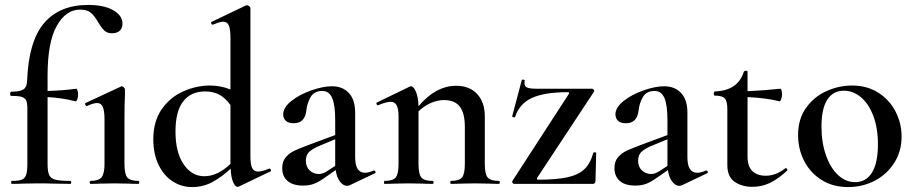

<svg xmlns="http://www.w3.org/2000/svg" viewBox="-20 -746 3711 779"><path d="M173 -439V-377Q226 -378 290 -386Q292 -386 294.5 -378.5Q297 -371 297 -362Q297 -352 293.5 -343Q290 -334 286 -335Q232 -349 173 -352V-81Q173 -50 179.5 -36Q186 -22 204.5 -17Q223 -12 265 -12Q269 -12 269 -6Q269 0 265 0L198 -1Q176 -2 132 -2L72 -1Q56 0 28 0Q25 0 25 -6Q25 -12 28 -12Q56 -12 68.5 -17Q81 -22 86 -36.5Q91 -51 91 -81V-306Q91 -329 85.5 -339.5Q80 -350 66.5 -353.5Q53 -357 25 -357Q23 -357 22 -359.5Q21 -362 21 -366Q21 -369 22.5 -371.5Q24 -374 25 -374Q62 -374 75.5 -383.5Q89 -393 90 -418Q96 -579 159 -652.5Q222 -726 338 -726Q402 -726 439.5 -704.5Q477 -683 477 -650Q477 -632 466 -621.5Q455 -611 434 -611Q415 -611 403.5 -622Q392 -633 379 -654Q365 -680 349.5 -693.5Q334 -707 305 -707Q247 -707 210 -640.5Q173 -574 173 -439ZM542 0Q516 0 501 -1L444 -2L387 -1Q372 0 347 0Q344 0 344 -6Q344 -12 347 -12Q380 -12 392 -26.5Q404 -41 404 -81V-262Q404 -297 397 -312.5Q390 -328 374 -328Q359 -328 333 -316H332Q328 -316 326 -321Q324 -326 327 -328L471 -395Q472 -396 474 -396Q478 -396 482.5 -391.5Q487 -387 487 -384V-363Q485 -321 485 -264V-81Q485 -40 496.5 -26Q508 -12 542 -12Q545 -12 545 -6Q545 0 542 0Z M1074 -62Q1077 -62 1079 -57Q1081 -52 1078 -51L949 11Q947 12 944 12Q934 12 925.5 -8Q917 -28 916 -62Q880 -28 842 -7.5Q804 13 759 13Q716 13 680 -10.5Q644 -34 623 -78Q602 -122 602 -181Q602 -255 637 -304Q672 -353 725 -376Q778 -399 831 -399Q875 -399 915 -383V-592Q915 -627 908.5 -642.5Q902 -658 885 -658Q873 -658 844 -646H842Q839 -646 837 -651Q835 -656 838 -657L978 -724L982 -725Q986 -725 991 -721Q996 -717 996 -714V-114Q996 -79 1003 -64.5Q1010 -50 1027 -50Q1044 -50 1072 -62ZM915 -81V-82V-320Q895 -348 870.5 -361.5Q846 -375 812 -375Q755 -375 723.5 -335Q692 -295 692 -212Q692 -128 725 -79.5Q758 -31 809 -31Q863 -31 915 -81Z M1498 -54Q1502 -54 1503.5 -49.5Q1505 -45 1501 -43L1398 6Q1392 8 1388 8Q1373 8 1359.5 -9Q1346 -26 1342 -56L1296 -24Q1272 -7 1253 0Q1234 7 1210 7Q1168 7 1146.5 -12Q1125 -31 1125 -64Q1125 -91 1139.5 -108Q1154 -125 1175.5 -135Q1197 -145 1243 -162L1340 -198V-258Q1340 -321 1327.5 -349Q1315 -377 1288 -377Q1255 -377 1240.5 -352.5Q1226 -328 1223 -298Q1217 -246 1172 -246Q1150 -246 1139.5 -256Q1129 -266 1129 -282Q1129 -310 1162.5 -336.5Q1196 -363 1243.5 -379.5Q1291 -396 1327 -396Q1370 -396 1395.5 -368.5Q1421 -341 1421 -289V-108Q1421 -45 1461 -45Q1475 -45 1496 -54ZM1340 -73V-82V-181L1280 -156Q1254 -146 1237.5 -132.5Q1221 -119 1221 -94Q1221 -69 1236.5 -54.5Q1252 -40 1274 -40Q1291 -40 1311 -54Z M2004 0Q1979 0 1964 -1L1907 -2L1850 -1Q1835 0 1809 0Q1807 0 1807 -6Q1807 -12 1809 -12Q1843 -12 1854.5 -26Q1866 -40 1866 -81V-231Q1866 -287 1845.5 -313.5Q1825 -340 1781 -340Q1754 -340 1726.5 -327.5Q1699 -315 1678 -294V-81Q1678 -40 1689.5 -26Q1701 -12 1735 -12Q1739 -12 1739 -6Q1739 0 1735 0Q1710 0 1695 -1L1638 -2L1581 -1Q1566 0 1540 0Q1538 0 1538 -6Q1538 -12 1540 -12Q1574 -12 1585.5 -26Q1597 -40 1597 -81V-272Q1597 -304 1589.5 -318.5Q1582 -333 1565 -333Q1548 -333 1514 -319H1513Q1509 -319 1507.5 -324Q1506 -329 1509 -330L1641 -394Q1645 -396 1647 -396Q1658 -396 1667.5 -374Q1677 -352 1678 -315Q1748 -398 1831 -398Q1885 -398 1916 -364.5Q1947 -331 1947 -274V-81Q1947 -40 1958.5 -26Q1970 -12 2004 -12Q2008 -12 2008 -6Q2008 0 2004 0Z M2288 -365Q2292 -372 2283 -372Q2190 -372 2139 -349Q2088 -326 2070 -272Q2070 -270 2066 -270Q2063 -270 2060 -271.5Q2057 -273 2058 -274L2097 -421Q2097 -423 2102 -423Q2105 -423 2107.5 -421.5Q2110 -420 2109 -419Q2108 -415 2108 -408Q2108 -395 2119.5 -390.5Q2131 -386 2158 -386H2382Q2386 -386 2389 -382Q2392 -378 2390 -374L2159 -24Q2156 -17 2164 -17Q2239 -17 2283.5 -27Q2328 -37 2352 -60.5Q2376 -84 2387 -126Q2388 -128 2393.5 -128Q2399 -128 2399 -126L2396 -11Q2396 -7 2393.5 -3.5Q2391 0 2387 0H2066Q2062 0 2059.5 -4Q2057 -8 2059 -12Z M2846 -54Q2850 -54 2851.5 -49.5Q2853 -45 2849 -43L2746 6Q2740 8 2736 8Q2721 8 2707.5 -9Q2694 -26 2690 -56L2644 -24Q2620 -7 2601 0Q2582 7 2558 7Q2516 7 2494.5 -12Q2473 -31 2473 -64Q2473 -91 2487.5 -108Q2502 -125 2523.5 -135Q2545 -145 2591 -162L2688 -198V-258Q2688 -321 2675.5 -349Q2663 -377 2636 -377Q2603 -377 2588.5 -352.5Q2574 -328 2571 -298Q2565 -246 2520 -246Q2498 -246 2487.5 -256Q2477 -266 2477 -282Q2477 -310 2510.5 -336.5Q2544 -363 2591.5 -379.5Q2639 -396 2675 -396Q2718 -396 2743.5 -368.5Q2769 -341 2769 -289V-108Q2769 -45 2809 -45Q2823 -45 2844 -54ZM2688 -73V-82V-181L2628 -156Q2602 -146 2585.5 -132.5Q2569 -119 2569 -94Q2569 -69 2584.5 -54.5Q2600 -40 2622 -40Q2639 -40 2659 -54Z M3168 -64Q3171 -64 3173.5 -60Q3176 -56 3173 -53Q3136 -19 3103 -3.5Q3070 12 3033 12Q2990 12 2960.5 -8.5Q2931 -29 2931 -76V-303Q2931 -336 2920.5 -347Q2910 -358 2880 -358Q2878 -358 2877 -360.5Q2876 -363 2876 -367Q2876 -370 2877.5 -372.5Q2879 -375 2880 -375Q2974 -378 2998 -455Q3000 -459 3006.5 -459Q3013 -459 3013 -455V-376Q3080 -379 3146 -386Q3149 -386 3151 -379Q3153 -372 3153 -362Q3153 -353 3149.5 -343.5Q3146 -334 3143 -335Q3087 -349 3013 -352V-110Q3013 -71 3032.5 -52Q3052 -33 3087 -33Q3128 -33 3166 -63Z M3218 -198Q3218 -263 3250.5 -308.5Q3283 -354 3333.5 -376.5Q3384 -399 3437 -399Q3498 -399 3543.5 -370Q3589 -341 3613.5 -293.5Q3638 -246 3638 -192Q3638 -132 3608 -85Q3578 -38 3528.5 -12.5Q3479 13 3421 13Q3360 13 3314 -15.5Q3268 -44 3243 -92.5Q3218 -141 3218 -198ZM3542 -160Q3542 -227 3523 -276.5Q3504 -326 3472.5 -352Q3441 -378 3404 -378Q3360 -378 3336.5 -341.5Q3313 -305 3313 -233Q3313 -168 3331 -116.5Q3349 -65 3380 -36Q3411 -7 3449 -7Q3494 -7 3518 -46Q3542 -85 3542 -160Z"/></svg>

Font: Cormorant Garamond SemiBold
Style: Regular
Weight: 600
Designer: Christian Thalmann (Catharsis Fonts)
Version: Version 3.000